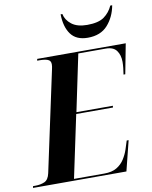

<svg xmlns="http://www.w3.org/2000/svg" viewBox="-130 -1012 857 1085"><g transform="rotate(-10 299.0 -469.5)"><path d="M-30 0 -28 -10H-14Q15 -10 38 -20Q61 -30 69 -67L192 -641Q194 -649 195 -656.5Q196 -664 196 -670Q196 -691 178.5 -697.5Q161 -704 133 -704H118L120 -714H628L595 -542H585Q588 -559 590 -579Q592 -599 592 -614Q592 -653 573.5 -678.5Q555 -704 511 -704H354L286 -379H495L494 -369H283L207 -10H381Q425 -10 452.5 -26.5Q480 -43 496.5 -69Q513 -95 522 -122L538 -172H549L506 0ZM423 -782Q357 -782 326 -824.5Q295 -867 294 -939H304Q311 -904 343 -879Q375 -854 432 -854Q497 -854 529.5 -877.5Q562 -901 579 -939H590Q578 -873 537.5 -827.5Q497 -782 423 -782Z"/></g></svg>

Font: Noto Serif Display SemiCondensed
Style: Bold Italic
Weight: 700
Width: 4
Italic angle: -12°
Designer: Monotype Design Team
Foundry: Monotype Imaging Inc.
Version: Version 2.009